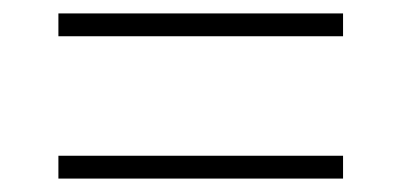

<svg xmlns="http://www.w3.org/2000/svg" viewBox="-20 -500 599 286"><path d="M67 -446H491V-480H67ZM67 -234H491V-268H67Z"/></svg>

Font: Noto Serif Ethiopic ExtraLight
Style: Regular
Weight: 200
Designer: Monotype Design Team
Foundry: Monotype Imaging Inc.
Version: Version 2.102